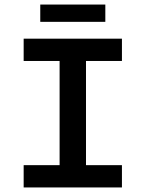

<svg xmlns="http://www.w3.org/2000/svg" viewBox="-20 -824 640 844"><path d="M84 0V-98H242V-556H84V-654H516V-556H358V-98H516V0ZM157 -728V-804H443V-728Z"/></svg>

Font: Source Code Pro Semibold
Style: Regular
Weight: 600
Monospace: yes
Designer: Paul D. Hunt, Teo Tuominen
Foundry: Adobe Systems Incorporated
Version: Version 2.030;PS 1.000;hotconv 16.6.51;makeotf.lib2.5.65220